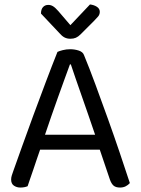

<svg xmlns="http://www.w3.org/2000/svg" viewBox="-20 -834 632 862"><path d="M428 -162H160Q153 -142 145 -118.5Q137 -95 129.5 -72.5Q122 -50 115 -30.5Q108 -11 104 2Q90 8 71 8Q55 8 42.5 -0.5Q30 -9 30 -28Q30 -37 33 -46.5Q36 -56 40 -67Q55 -109 78.5 -175Q102 -241 129.5 -315.5Q157 -390 185.5 -465.5Q214 -541 238 -601Q246 -605 262 -609Q278 -613 295 -613Q315 -613 333.5 -607Q352 -601 357 -587Q381 -529 408.5 -454.5Q436 -380 464 -302Q492 -224 517.5 -148.5Q543 -73 563 -12Q555 -3 544 2.5Q533 8 519 8Q500 8 490 -0.5Q480 -9 473 -29ZM294 -545Q283 -515 269 -476.5Q255 -438 240 -396Q225 -354 210 -311Q195 -268 182 -229H407Q392 -274 376 -319.5Q360 -365 345.5 -407Q331 -449 318.5 -484.5Q306 -520 298 -545ZM384 -814Q402 -812 415 -803.5Q428 -795 428 -781Q428 -769 420.5 -760Q413 -751 402 -740L342 -680Q331 -669 320.5 -664.5Q310 -660 296 -660Q281 -660 269.5 -666Q258 -672 247 -685L164 -773Q164 -792 173 -802Q182 -812 197 -812Q208 -812 218 -806Q228 -800 242 -784L296 -721Z"/></svg>

Font: Baloo Chettan 2
Style: Regular
Weight: 400
Designer: Maithili Shingre, Unnati Kotecha and Ek Type
Foundry: Ek Type
Version: Version 1.640;hotconv 1.0.111;makeotfexe 2.5.65597; ttfautoh